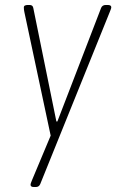

<svg xmlns="http://www.w3.org/2000/svg" viewBox="-20 -545 487 773"><path d="M117 208Q103 208 103 199Q103 195 105.5 189Q108 183 109 180L184 1L78 -497Q77 -500 76.5 -506Q76 -512 76 -515Q76 -521 81 -523Q86 -525 92 -525H99Q112 -525 114 -513L207 -56H211L387 -513Q392 -525 406 -525H413Q428 -525 428 -516Q428 -512 425.5 -506Q423 -500 422 -497L142 196Q137 208 124 208Z"/></svg>

Font: Asap Semi Condensed Semi Condensed Thin
Style: Italic
Weight: 100
Width: 4
Italic angle: -6°
Designer: Pablo Cosgaya
Foundry: Omnibus-Type
Version: Version 3.001; ttfautohint (v1.8.4.7-5d5b)